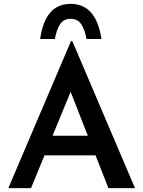

<svg xmlns="http://www.w3.org/2000/svg" viewBox="-20 -970 739 990"><path d="M23 0 346 -758H353L676 0H539L314 -573L399 -630L140 0ZM227 -270H474L515 -169H191ZM344 -950Q411 -950 450.5 -904Q490 -858 503 -769H426Q418 -815 399.5 -844Q381 -873 344 -873Q307 -873 289 -844Q271 -815 263 -769H187Q200 -860 239 -905Q278 -950 344 -950Z"/></svg>

Font: Reem Kufi Fun Medium
Style: Regular
Weight: 500
Designer: Khaled Hosny
Version: Version 1.005